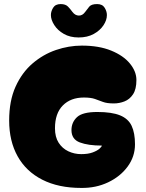

<svg xmlns="http://www.w3.org/2000/svg" viewBox="-20 -924 715 943"><path d="M379 -1Q267 -1 187.5 -41.5Q108 -82 66.5 -156.5Q25 -231 25 -332Q25 -429 56.5 -498.5Q88 -568 140 -612.5Q192 -657 255 -678.5Q318 -700 382 -700Q466 -700 526 -675.5Q586 -651 618 -612Q650 -573 650 -531Q650 -486 633.5 -461Q617 -436 591.5 -426Q566 -416 539 -416Q505 -416 485.5 -423.5Q466 -431 446 -438Q426 -445 392 -445Q327 -445 288.5 -406Q250 -367 250 -294Q250 -251 268 -223Q286 -195 315.5 -181Q345 -167 379 -167Q413 -167 435.5 -175.5Q458 -184 469 -194Q480 -204 480 -209Q413 -209 372 -224.5Q331 -240 331 -285Q331 -323 358 -348.5Q385 -374 458 -374Q529 -374 569.5 -357.5Q610 -341 626.5 -306Q643 -271 643 -215Q643 -155 607 -106Q571 -57 511 -28.5Q451 0 379 -1ZM366 -740Q324 -740 293.5 -757.5Q263 -775 246.5 -801Q230 -827 230 -850Q230 -868 241 -886Q252 -904 278 -904Q302 -904 314 -891.5Q326 -879 336 -865Q349 -848 367 -847.5Q385 -847 398 -865Q408 -879 418.5 -891.5Q429 -904 457 -904Q483 -904 494 -886Q505 -868 505 -850Q505 -825 488 -799.5Q471 -774 440 -757Q409 -740 366 -740Z"/></svg>

Font: Cherry Bomb One
Style: Regular
Weight: 400
Designer: satsuyako
Foundry: satsuyako
Version: Version 4.100; ttfautohint (v1.8.3)